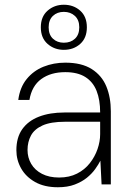

<svg xmlns="http://www.w3.org/2000/svg" viewBox="-20 -777 547 809"><path d="M224 12Q167 12 128 -10Q89 -32 69 -67.5Q49 -103 49 -144Q49 -198 74 -233Q99 -268 144.5 -285.5Q190 -303 251 -303H402Q402 -356 387 -394Q372 -432 339.5 -452.5Q307 -473 255 -473Q194 -473 154 -444Q114 -415 104 -356H57Q64 -409 92.5 -444Q121 -479 163.5 -496Q206 -513 255 -513Q324 -513 366.5 -486Q409 -459 428 -413Q447 -367 447 -308V0H408L403 -100Q395 -84 381 -64.5Q367 -45 346 -28Q325 -11 295 0.5Q265 12 224 12ZM229 -29Q272 -29 304.5 -45.5Q337 -62 358.5 -89.5Q380 -117 391 -149Q402 -181 402 -212V-264H254Q194 -264 159.5 -248.5Q125 -233 110.5 -206Q96 -179 96 -145Q96 -113 111.5 -86.5Q127 -60 157 -44.5Q187 -29 229 -29ZM249 -567Q209 -567 180.5 -592Q152 -617 152 -662Q152 -707 180.5 -732Q209 -757 249 -757Q290 -757 318 -732Q346 -707 346 -662Q346 -617 318 -592Q290 -567 249 -567ZM249 -597Q278 -597 296 -614Q314 -631 314 -662Q314 -693 295.5 -710Q277 -727 249 -727Q221 -727 203 -710Q185 -693 185 -662Q185 -631 203 -614Q221 -597 249 -597Z"/></svg>

Font: DM Sans 17pt ExtraLight
Style: Regular
Weight: 250
Version: Version 4.004;gftools[0.9.30]